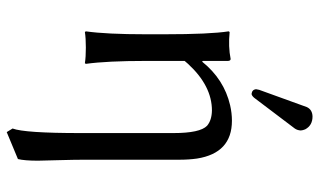

<svg xmlns="http://www.w3.org/2000/svg" viewBox="-211 -510 959 577"><g transform="rotate(90 268.5 -221.5)"><path d="M330.1 -681.2Q356.9 -681.2 368.7 -659.2Q371.6 -652.3 372.1 -646Q371.6 -635.7 366.2 -627.9L273.9 -505.9Q267.6 -498.5 262.2 -498Q249.5 -499.5 248 -511.2Q248.5 -515.6 250 -521L301.8 -664.1Q309.6 -680.7 330.1 -681.2ZM165 -349.1Q218.3 -415.5 296.4 -433.6Q319.8 -439 342.8 -439Q439.9 -439 456.5 -334Q460 -309.6 460 -280.8V5.9Q460 33.2 461.4 84Q462.9 126 462.9 144Q462.9 184.1 458 204.1L377 237.8L366.2 220.2Q379.9 184.1 379.9 17.1Q379.9 11.2 379.9 5.9V-263.2Q379.9 -343.3 357.9 -364.3Q341.3 -378.4 312 -378.9Q238.3 -378.9 172.4 -307.6Q167 -301.8 163.1 -296.9V-180.2Q163.1 -64 171.9 0L169.9 2.9Q151.9 0 123 0Q94.2 0 76.2 2.9L74.2 0Q83 -62 83 -180.2V-234.9Q83 -373 74.2 -429.2L76.2 -432.1Q120.1 -427.7 157.2 -435.1Q162.6 -435.1 163.1 -427.2Q163.1 -425.8 163.1 -424.8V-352.1Z"/></g></svg>

Font: Linux Biolinum Capitals O
Style: Small Caps
Weight: 400
Designer: Philipp H. Poll
Foundry: Philipp H. Poll
Version: Version 1.0.4